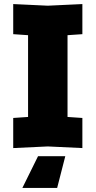

<svg xmlns="http://www.w3.org/2000/svg" viewBox="-20 -724 470 944"><path d="M45 4V-144L118 -149V-551L45 -556V-704L215 -696L385 -704V-556L312 -551V-149L385 -144V4L215 -4ZM301 44 261 200H90L167 44Z"/></svg>

Font: Tektur ExtraBold
Style: Regular
Weight: 800
Designer: Adam Jagosz
Foundry: Adam Jagosz
Version: Version 1.005;gftools[0.9.30]